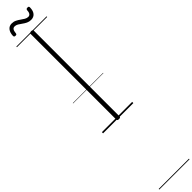

<svg xmlns="http://www.w3.org/2000/svg" viewBox="-880 -1504 2266 2266"><g transform="rotate(-45 252.5 -371.5)"><path d="M252 14Q238 14 231.5 9.5Q225 5 225 -5V-1434Q225 -1444 231.5 -1448.5Q238 -1453 252 -1453Q266 -1453 272.5 -1448.5Q279 -1444 279 -1434V-5Q279 5 273 9.5Q267 14 252 14ZM83 -1545Q61 -1545 61 -1565Q63 -1619 87.5 -1649.5Q112 -1680 153 -1680Q186 -1680 212 -1667Q238 -1654 260.5 -1637.5Q283 -1621 304.5 -1608.5Q326 -1596 348 -1596Q370 -1596 381.5 -1613.5Q393 -1631 394 -1663Q396 -1681 418 -1681Q432 -1681 436.5 -1676.5Q441 -1672 441 -1661Q440 -1606 415.5 -1576.5Q391 -1547 347 -1547Q316 -1547 290 -1559.5Q264 -1572 241.5 -1589Q219 -1606 197.5 -1618.5Q176 -1631 153 -1631Q132 -1631 121 -1614.5Q110 -1598 107 -1564Q106 -1553 101 -1549Q96 -1545 83 -1545ZM0 928H505V938H0ZM0 -20H505V0H0ZM0 -505H505V-500H0ZM0 -1448H505V-1438H0Z"/></g></svg>

Font: Playwrite ID Guides
Style: Regular
Weight: 400
Designer: Veronika Burian, José Scaglione
Foundry: TypeTogether
Version: Version 1.003